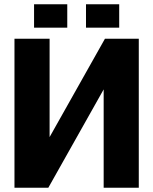

<svg xmlns="http://www.w3.org/2000/svg" viewBox="-20 -882 720 902"><path d="M632 0H467V-462L207 0H48V-700H213V-238L473 -700H632ZM140 -752V-862H296V-752ZM384 -752V-862H540V-752Z"/></svg>

Font: Tektur
Style: Bold
Weight: 700
Designer: Adam Jagosz
Foundry: Adam Jagosz
Version: Version 1.005;gftools[0.9.30]